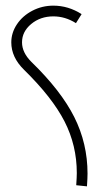

<svg xmlns="http://www.w3.org/2000/svg" viewBox="-20 -526 350 680"><path d="M249 -444Q211 -468 169 -468Q123 -468 90.5 -441Q58 -414 58 -376Q58 -340 91 -307Q196 -205 243 -111.5Q290 -18 290 89Q290 104 288 134L250 130Q252 100 252 87Q252 -11 208.5 -96Q165 -181 65 -279Q20 -323 20 -376Q20 -410 40 -440Q60 -470 94.5 -488Q129 -506 169 -506Q222 -506 269 -476Z"/></svg>

Font: Vibes
Style: Regular
Weight: 400
Designer: AbdElmomen Kadhim
Version: Version 1.100